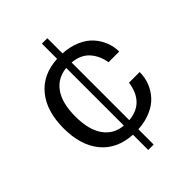

<svg xmlns="http://www.w3.org/2000/svg" viewBox="-216 -735 955 955"><g transform="rotate(-45 261.0 -258.0)"><path d="M293 116.2H254.9V8.8Q148.9 2.9 91.1 -67.4Q33.2 -137.7 33.2 -257.8Q33.2 -377.4 91.1 -448.2Q148.9 -519 254.9 -524.9V-631.8H293V-524.9Q344.7 -522 385.5 -503.9Q426.3 -485.8 450.4 -458Q474.6 -430.2 486.8 -397.9Q499 -365.7 499 -332H423.8Q415.5 -384.3 383.8 -419.9Q352.1 -455.6 293 -460.9V-55.2Q349.1 -59.6 382.3 -93.3Q415.5 -127 423.8 -188H499Q499 -150.9 486.1 -117.2Q473.1 -83.5 448.5 -56.2Q423.8 -28.8 383.5 -11.5Q343.3 5.9 293 8.8ZM254.9 -55.2V-460.9Q188.5 -454.1 152.3 -402.6Q116.2 -351.1 116.2 -257.8Q116.2 -164.6 152.6 -112.8Q189 -61 254.9 -55.2Z"/></g></svg>

Font: Creato Display
Style: Regular
Weight: 400
Version: Version 1.000